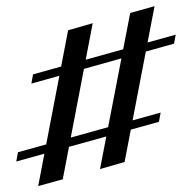

<svg xmlns="http://www.w3.org/2000/svg" viewBox="-20 -564 636 636"><path d="M311.3 -4 411.3 -521 491.9 -543.5 392.7 -27.4ZM33.9 -29 39.5 -59.7 512.1 -191.1 506.5 -160.5ZM106.5 52.4 205.6 -463.7 287.1 -487.1 187.9 29.8ZM83.9 -287.1 89.5 -317.7 562.1 -449.2 556.5 -419.4Z"/></svg>

Font: Playfair 5pt SemiExpanded Light SemiBold
Style: Regular
Weight: 600
Version: Version 2.001;gftools[0.9.30]